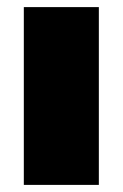

<svg xmlns="http://www.w3.org/2000/svg" viewBox="-20 -520 345 540"><path d="M258 0H47V-500H258Z"/></svg>

Font: Exo 2.0 Black
Style: Regular
Weight: 900
Designer: Natanael Gama
Version: Version 1.001;PS 001.001;hotconv 1.0.70;makeotf.lib2.5.58329